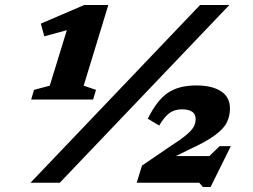

<svg xmlns="http://www.w3.org/2000/svg" viewBox="-20 -727 1006 764"><path d="M101.5 0 776 -707H892.5L218 0ZM898.5 -145.5 818 17H787.5L772.5 0H524L545 -68L649 -139Q696.5 -169.5 720 -189Q743.5 -208.5 751 -223Q758.5 -237.5 758.5 -253Q758.5 -292 704 -292Q675 -292 654.5 -277.2Q634 -262.5 613.5 -227.5L568 -254.5Q603.5 -326.5 646.8 -356.8Q690 -387 761 -387Q823.5 -387 859.2 -364Q895 -341 895 -295Q895 -266 883 -240.8Q871 -215.5 836.2 -189.5Q801.5 -163.5 732.5 -132L680 -106H813L854 -145.5ZM178 -386 246 -607 156.5 -582.5 142.5 -633 315 -707H411L313 -386L362 -369.5L350.5 -331H104L115.5 -369.5Z"/></svg>

Font: Newsreader 6pt
Style: Bold Italic
Weight: 700
Italic angle: -17°
Designer: Hugues Gentile
Foundry: Production Type
Version: Version 1.003; ttfautohint (v1.8.3)